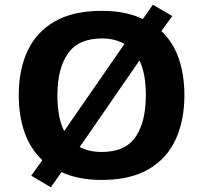

<svg xmlns="http://www.w3.org/2000/svg" viewBox="-20 -754 863 815"><path d="M762.7 -349.6Q762.7 -241.7 725.1 -160.9Q687.5 -80.1 609.9 -35.2Q532.2 9.8 411.6 9.8Q312 9.8 241.2 -23.4L195.8 41L112.8 -8.3L159.7 -74.2Q108.9 -122.1 84.2 -192.1Q59.6 -262.2 59.6 -350.6Q59.6 -458.5 97.4 -538.8Q135.3 -619.1 213.4 -663.6Q291.5 -708 412.6 -708Q513.2 -708 586.4 -673.3L628.9 -733.9L711.4 -686L665 -622.1Q714.8 -575.2 738.8 -505.9Q762.7 -436.5 762.7 -349.6ZM223.6 -349.6Q223.6 -303.7 230.5 -265.4Q237.3 -227.1 252.4 -197.8L508.3 -567.4Q468.3 -590.8 412.6 -590.8Q313 -590.8 268.3 -526.6Q223.6 -462.4 223.6 -349.6ZM599.1 -349.6Q599.1 -442.4 571.8 -497.1L318.4 -129.9Q357.9 -108.9 411.6 -108.9Q512.2 -108.9 555.7 -173.1Q599.1 -237.3 599.1 -349.6Z"/></svg>

Font: Lunasima
Style: Bold
Weight: 700
Designer: The DocRepair Project, Monotype Design Team
Foundry: Google
Version: Version 2.009